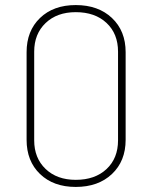

<svg xmlns="http://www.w3.org/2000/svg" viewBox="-20 -729 602 758"><path d="M85 -177V-523Q85 -607 138 -658Q191 -709 279 -709Q368 -709 422 -658Q476 -607 476 -523V-177Q476 -93 422 -42Q368 9 279 9Q191 9 138 -42Q85 -93 85 -177ZM279 -19Q355 -19 400.5 -61.5Q446 -104 446 -175V-525Q446 -596 400.5 -638.5Q355 -681 279 -681Q205 -681 160 -638Q115 -595 115 -525V-175Q115 -105 160 -62Q205 -19 279 -19Z"/></svg>

Font: Barlow GEO Thin
Style: Regular
Weight: 100
Designer: Jeremy Tribby
Foundry: Tribby Type
Version: Version 1.408